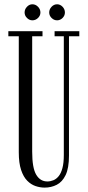

<svg xmlns="http://www.w3.org/2000/svg" viewBox="-20 -842 400 874"><path d="M183 12Q162.5 12 141.8 5Q121 -2 103.8 -19.5Q86.5 -37 76 -68.5Q65.5 -100 65.5 -149V-677H18V-700H173.5V-677H126.5V-151.5Q126.5 -77.5 144.8 -46.8Q163 -16 195.5 -16Q209.5 -16 223 -21.5Q236.5 -27 247.2 -40.2Q258 -53.5 264.2 -77Q270.5 -100.5 270.5 -136.5V-677H228.5V-700H341V-677H294V-134Q294 -77 278.8 -45.2Q263.5 -13.5 238.2 -0.8Q213 12 183 12ZM240 -749.5Q225.5 -749.5 214.8 -760.2Q204 -771 204 -785Q204 -800 214.8 -811.2Q225.5 -822.5 240 -822.5Q254 -822.5 264.8 -811.2Q275.5 -800 275.5 -785Q275.5 -771 264.8 -760.2Q254 -749.5 240 -749.5ZM127.5 -749.5Q113.5 -749.5 102.8 -760.2Q92 -771 92 -785Q92 -800 102.8 -811.2Q113.5 -822.5 127.5 -822.5Q142 -822.5 153 -811.2Q164 -800 164 -785Q164 -771 153 -760.2Q142 -749.5 127.5 -749.5Z"/></svg>

Font: Imbue 48pt Light
Style: Regular
Weight: 300
Designer: Tyler Finck
Foundry: Etcetera Type Company
Version: Version 1.102